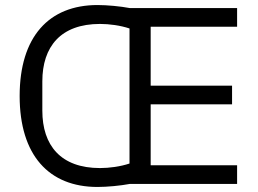

<svg xmlns="http://www.w3.org/2000/svg" viewBox="-20 -730 1025 762"><path d="M921 0V-74H578V-316H901V-390H578V-624H921V-698H495C458 -705 406 -710 367 -710C174 -710 58 -584 58 -349C58 -114 174 12 367 12C406 12 458 7 495 0ZM377 -63C221 -63 148 -153 148 -291V-407C148 -545 221 -635 377 -635C414 -635 458 -629 494 -617V-81C458 -69 414 -63 377 -63Z"/></svg>

Font: IBM Plex Devanagari
Style: Regular
Weight: 400
Designer: Mike Abbink, Paul van der Laan, Pieter van Rosmalen, Erin McLaughlin
Foundry: Bold Monday
Version: Version 1.0